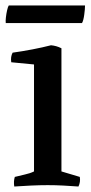

<svg xmlns="http://www.w3.org/2000/svg" viewBox="-20 -675 330 700"><path d="M204 -50 271 -30Q274 -11 266 5Q239 3 210.5 1.5Q182 0 154 0Q126 0 93 1.5Q60 3 32 5Q29 -14 34 -30Q53 -35 71.5 -39Q90 -43 104 -50V-440L21 -448Q18 -468 26 -483Q62 -488 98.5 -495Q135 -502 166 -510Q176 -509 185 -506.5Q194 -504 204 -499ZM1 -591Q0 -598 1.5 -611.5Q3 -625 6 -638Q9 -651 12 -655H290Q290 -642 287 -620.5Q284 -599 279 -591Z"/></svg>

Font: Alike
Style: Regular
Weight: 400
Designer: Sveta Sebyakina
Foundry: Cyreal (www.cyreal.org)
Version: Version 1.301; ttfautohint (v1.8.4.7-5d5b)